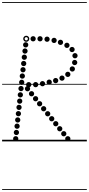

<svg xmlns="http://www.w3.org/2000/svg" viewBox="-25 -1349 848 1832"><path d="M220 -896Q209.5 -896 202.2 -903.2Q195 -910.5 195 -921Q195 -931.5 202.2 -938.8Q209.5 -946 220 -946Q230.5 -946 237.8 -938.8Q245 -931.5 245 -921Q245 -910.5 237.8 -903.2Q230.5 -896 220 -896ZM213.5 -837Q203 -837 195.8 -844.2Q188.5 -851.5 188.5 -862Q188.5 -872.5 195.8 -879.8Q203 -887 213.5 -887Q224 -887 231.2 -879.8Q238.5 -872.5 238.5 -862Q238.5 -851.5 231.2 -844.2Q224 -837 213.5 -837ZM207 -778Q196.5 -778 189.2 -785.2Q182 -792.5 182 -803Q182 -813.5 189.2 -820.8Q196.5 -828 207 -828Q217.5 -828 224.8 -820.8Q232 -813.5 232 -803Q232 -792.5 224.8 -785.2Q217.5 -778 207 -778ZM201 -718Q190.5 -718 183.2 -725.2Q176 -732.5 176 -743Q176 -753.5 183.2 -760.8Q190.5 -768 201 -768Q211.5 -768 218.8 -760.8Q226 -753.5 226 -743Q226 -732.5 218.8 -725.2Q211.5 -718 201 -718ZM194.5 -658.5Q184 -658.5 176.8 -665.8Q169.5 -673 169.5 -683.5Q169.5 -694 176.8 -701.2Q184 -708.5 194.5 -708.5Q205 -708.5 212.2 -701.2Q219.5 -694 219.5 -683.5Q219.5 -673 212.2 -665.8Q205 -658.5 194.5 -658.5ZM188 -598.5Q177.5 -598.5 170.2 -605.8Q163 -613 163 -623.5Q163 -634 170.2 -641.2Q177.5 -648.5 188 -648.5Q198.5 -648.5 205.8 -641.2Q213 -634 213 -623.5Q213 -613 205.8 -605.8Q198.5 -598.5 188 -598.5ZM182 -538.5Q171.5 -538.5 164.2 -545.8Q157 -553 157 -563.5Q157 -574 164.2 -581.2Q171.5 -588.5 182 -588.5Q192.5 -588.5 199.8 -581.2Q207 -574 207 -563.5Q207 -553 199.8 -545.8Q192.5 -538.5 182 -538.5ZM175.5 -479Q165 -479 157.8 -486.2Q150.5 -493.5 150.5 -504Q150.5 -514.5 157.8 -521.8Q165 -529 175.5 -529Q186 -529 193.2 -521.8Q200.5 -514.5 200.5 -504Q200.5 -493.5 193.2 -486.2Q186 -479 175.5 -479ZM169 -419Q158.5 -419 151.2 -426.2Q144 -433.5 144 -444Q144 -454.5 151.2 -461.8Q158.5 -469 169 -469Q179.5 -469 186.8 -461.8Q194 -454.5 194 -444Q194 -433.5 186.8 -426.2Q179.5 -419 169 -419ZM163 -359Q152.5 -359 145.2 -366.2Q138 -373.5 138 -384Q138 -394.5 145.2 -401.8Q152.5 -409 163 -409Q173.5 -409 180.8 -401.8Q188 -394.5 188 -384Q188 -373.5 180.8 -366.2Q173.5 -359 163 -359ZM156.5 -299.5Q146 -299.5 138.8 -306.8Q131.5 -314 131.5 -324.5Q131.5 -335 138.8 -342.2Q146 -349.5 156.5 -349.5Q167 -349.5 174.2 -342.2Q181.5 -335 181.5 -324.5Q181.5 -314 174.2 -306.8Q167 -299.5 156.5 -299.5ZM150.5 -239.5Q140 -239.5 132.8 -246.8Q125.5 -254 125.5 -264.5Q125.5 -275 132.8 -282.2Q140 -289.5 150.5 -289.5Q161 -289.5 168.2 -282.2Q175.5 -275 175.5 -264.5Q175.5 -254 168.2 -246.8Q161 -239.5 150.5 -239.5ZM144 -179.5Q133.5 -179.5 126.2 -186.8Q119 -194 119 -204.5Q119 -215 126.2 -222.2Q133.5 -229.5 144 -229.5Q154.5 -229.5 161.8 -222.2Q169 -215 169 -204.5Q169 -194 161.8 -186.8Q154.5 -179.5 144 -179.5ZM138 -120Q127.5 -120 120.2 -127.2Q113 -134.5 113 -145Q113 -155.5 120.2 -162.8Q127.5 -170 138 -170Q148.5 -170 155.8 -162.8Q163 -155.5 163 -145Q163 -134.5 155.8 -127.2Q148.5 -120 138 -120ZM131.5 -60Q121 -60 113.8 -67.2Q106.5 -74.5 106.5 -85Q106.5 -95.5 113.8 -102.8Q121 -110 131.5 -110Q142 -110 149.2 -102.8Q156.5 -95.5 156.5 -85Q156.5 -74.5 149.2 -67.2Q142 -60 131.5 -60ZM291 -954Q280.5 -954 273.2 -961.2Q266 -968.5 266 -979Q266 -989.5 273.2 -996.8Q280.5 -1004 291 -1004Q301.5 -1004 308.8 -996.8Q316 -989.5 316 -979Q316 -968.5 308.8 -961.2Q301.5 -954 291 -954ZM357 -954Q346.5 -954 339.2 -961.2Q332 -968.5 332 -979Q332 -989.5 339.2 -996.8Q346.5 -1004 357 -1004Q367.5 -1004 374.8 -996.8Q382 -989.5 382 -979Q382 -968.5 374.8 -961.2Q367.5 -954 357 -954ZM424 -950Q413.5 -950 406.2 -957.2Q399 -964.5 399 -975Q399 -985.5 406.2 -992.8Q413.5 -1000 424 -1000Q434.5 -1000 441.8 -992.8Q449 -985.5 449 -975Q449 -964.5 441.8 -957.2Q434.5 -950 424 -950ZM491 -938.5Q480.5 -938.5 473.2 -945.8Q466 -953 466 -963.5Q466 -974 473.2 -981.2Q480.5 -988.5 491 -988.5Q501.5 -988.5 508.8 -981.2Q516 -974 516 -963.5Q516 -953 508.8 -945.8Q501.5 -938.5 491 -938.5ZM552 -920Q541.5 -920 534.2 -927.2Q527 -934.5 527 -945Q527 -955.5 534.2 -962.8Q541.5 -970 552 -970Q562.5 -970 569.8 -962.8Q577 -955.5 577 -945Q577 -934.5 569.8 -927.2Q562.5 -920 552 -920ZM613.5 -891.5Q603 -891.5 595.8 -898.8Q588.5 -906 588.5 -916.5Q588.5 -927 595.8 -934.2Q603 -941.5 613.5 -941.5Q624 -941.5 631.2 -934.2Q638.5 -927 638.5 -916.5Q638.5 -906 631.2 -898.8Q624 -891.5 613.5 -891.5ZM662.5 -851.5Q652 -851.5 644.8 -858.8Q637.5 -866 637.5 -876.5Q637.5 -887 644.8 -894.2Q652 -901.5 662.5 -901.5Q673 -901.5 680.2 -894.2Q687.5 -887 687.5 -876.5Q687.5 -866 680.2 -858.8Q673 -851.5 662.5 -851.5ZM690.5 -792.5Q680 -792.5 672.8 -799.8Q665.5 -807 665.5 -817.5Q665.5 -828 672.8 -835.2Q680 -842.5 690.5 -842.5Q701 -842.5 708.2 -835.2Q715.5 -828 715.5 -817.5Q715.5 -807 708.2 -799.8Q701 -792.5 690.5 -792.5ZM687.5 -727.5Q677 -727.5 669.8 -734.8Q662.5 -742 662.5 -752.5Q662.5 -763 669.8 -770.2Q677 -777.5 687.5 -777.5Q698 -777.5 705.2 -770.2Q712.5 -763 712.5 -752.5Q712.5 -742 705.2 -734.8Q698 -727.5 687.5 -727.5ZM665 -666Q654.5 -666 647.2 -673.2Q640 -680.5 640 -691Q640 -701.5 647.2 -708.8Q654.5 -716 665 -716Q675.5 -716 682.8 -708.8Q690 -701.5 690 -691Q690 -680.5 682.8 -673.2Q675.5 -666 665 -666ZM622 -614.5Q611.5 -614.5 604.2 -621.8Q597 -629 597 -639.5Q597 -650 604.2 -657.2Q611.5 -664.5 622 -664.5Q632.5 -664.5 639.8 -657.2Q647 -650 647 -639.5Q647 -629 639.8 -621.8Q632.5 -614.5 622 -614.5ZM566.5 -578.5Q556 -578.5 548.8 -585.8Q541.5 -593 541.5 -603.5Q541.5 -614 548.8 -621.2Q556 -628.5 566.5 -628.5Q577 -628.5 584.2 -621.2Q591.5 -614 591.5 -603.5Q591.5 -593 584.2 -585.8Q577 -578.5 566.5 -578.5ZM506 -555Q495.5 -555 488.2 -562.2Q481 -569.5 481 -580Q481 -590.5 488.2 -597.8Q495.5 -605 506 -605Q516.5 -605 523.8 -597.8Q531 -590.5 531 -580Q531 -569.5 523.8 -562.2Q516.5 -555 506 -555ZM444.5 -540Q434 -540 426.8 -547.2Q419.5 -554.5 419.5 -565Q419.5 -575.5 426.8 -582.8Q434 -590 444.5 -590Q455 -590 462.2 -582.8Q469.5 -575.5 469.5 -565Q469.5 -554.5 462.2 -547.2Q455 -540 444.5 -540ZM315 -516.5Q304.5 -516.5 297.2 -523.8Q290 -531 290 -541.5Q290 -552 297.2 -559.2Q304.5 -566.5 315 -566.5Q325.5 -566.5 332.8 -559.2Q340 -552 340 -541.5Q340 -531 332.8 -523.8Q325.5 -516.5 315 -516.5ZM125 0Q114.5 0 107.2 -7.2Q100 -14.5 100 -25Q100 -35.5 107.2 -42.8Q114.5 -50 125 -50Q135.5 -50 142.8 -42.8Q150 -35.5 150 -25Q150 -14.5 142.8 -7.2Q135.5 0 125 0ZM249 -516Q238.5 -516 231.2 -523.2Q224 -530.5 224 -541Q224 -551.5 231.2 -558.8Q238.5 -566 249 -566Q259.5 -566 266.8 -558.8Q274 -551.5 274 -541Q274 -530.5 266.8 -523.2Q259.5 -516 249 -516ZM380.5 -525.5Q370 -525.5 362.8 -532.8Q355.5 -540 355.5 -550.5Q355.5 -561 362.8 -568.2Q370 -575.5 380.5 -575.5Q391 -575.5 398.2 -568.2Q405.5 -561 405.5 -550.5Q405.5 -540 398.2 -532.8Q391 -525.5 380.5 -525.5ZM225.5 -950Q213.5 -950 205 -958.5Q196.5 -967 196.5 -979Q196.5 -991 205 -999.5Q213.5 -1008 225.5 -1008Q237.5 -1008 246 -999.5Q254.5 -991 254.5 -979Q254.5 -967 246 -958.5Q237.5 -950 225.5 -950ZM225.5 -963.5Q232 -963.5 236.5 -968.2Q241 -973 241 -979.5Q241 -985.5 236.5 -990Q232 -994.5 225.5 -994.5Q219 -994.5 214.5 -990Q210 -985.5 210 -979.5Q210 -973 214.5 -968.2Q219 -963.5 225.5 -963.5ZM237.5 -477.5Q227 -477.5 219.8 -484.8Q212.5 -492 212.5 -502.5Q212.5 -513 219.8 -520.2Q227 -527.5 237.5 -527.5Q248 -527.5 255.2 -520.2Q262.5 -513 262.5 -502.5Q262.5 -492 255.2 -484.8Q248 -477.5 237.5 -477.5ZM276 -429.5Q265.5 -429.5 258.2 -436.8Q251 -444 251 -454.5Q251 -465 258.2 -472.2Q265.5 -479.5 276 -479.5Q286.5 -479.5 293.8 -472.2Q301 -465 301 -454.5Q301 -444 293.8 -436.8Q286.5 -429.5 276 -429.5ZM314.5 -382Q304 -382 296.8 -389.2Q289.5 -396.5 289.5 -407Q289.5 -417.5 296.8 -424.8Q304 -432 314.5 -432Q325 -432 332.2 -424.8Q339.5 -417.5 339.5 -407Q339.5 -396.5 332.2 -389.2Q325 -382 314.5 -382ZM353 -334Q342.5 -334 335.2 -341.2Q328 -348.5 328 -359Q328 -369.5 335.2 -376.8Q342.5 -384 353 -384Q363.5 -384 370.8 -376.8Q378 -369.5 378 -359Q378 -348.5 370.8 -341.2Q363.5 -334 353 -334ZM391.5 -286.5Q381 -286.5 373.8 -293.8Q366.5 -301 366.5 -311.5Q366.5 -322 373.8 -329.2Q381 -336.5 391.5 -336.5Q402 -336.5 409.2 -329.2Q416.5 -322 416.5 -311.5Q416.5 -301 409.2 -293.8Q402 -286.5 391.5 -286.5ZM430 -238.5Q419.5 -238.5 412.2 -245.8Q405 -253 405 -263.5Q405 -274 412.2 -281.2Q419.5 -288.5 430 -288.5Q440.5 -288.5 447.8 -281.2Q455 -274 455 -263.5Q455 -253 447.8 -245.8Q440.5 -238.5 430 -238.5ZM468.5 -191Q458 -191 450.8 -198.2Q443.5 -205.5 443.5 -216Q443.5 -226.5 450.8 -233.8Q458 -241 468.5 -241Q479 -241 486.2 -233.8Q493.5 -226.5 493.5 -216Q493.5 -205.5 486.2 -198.2Q479 -191 468.5 -191ZM507 -143.5Q496.5 -143.5 489.2 -150.8Q482 -158 482 -168.5Q482 -179 489.2 -186.2Q496.5 -193.5 507 -193.5Q517.5 -193.5 524.8 -186.2Q532 -179 532 -168.5Q532 -158 524.8 -150.8Q517.5 -143.5 507 -143.5ZM545 -95.5Q534.5 -95.5 527.2 -102.8Q520 -110 520 -120.5Q520 -131 527.2 -138.2Q534.5 -145.5 545 -145.5Q555.5 -145.5 562.8 -138.2Q570 -131 570 -120.5Q570 -110 562.8 -102.8Q555.5 -95.5 545 -95.5ZM583.5 -48Q573 -48 565.8 -55.2Q558.5 -62.5 558.5 -73Q558.5 -83.5 565.8 -90.8Q573 -98 583.5 -98Q594 -98 601.2 -90.8Q608.5 -83.5 608.5 -73Q608.5 -62.5 601.2 -55.2Q594 -48 583.5 -48ZM622 0Q611.5 0 604.2 -7.2Q597 -14.5 597 -25Q597 -35.5 604.2 -42.8Q611.5 -50 622 -50Q632.5 -50 639.8 -42.8Q647 -35.5 647 -25Q647 -14.5 639.8 -7.2Q632.5 0 622 0ZM-5 455H803.5V463H-5ZM-5 -16H803.5V0H-5ZM-5 -549H803.5V-541H-5ZM-5 -1329H803.5V-1321H-5Z"/></svg>

Font: Edu SA Dotted Guide
Style: Regular
Weight: 400
Designer: Tina and Corey Anderson, Eben Sorkin, Mirko Velimirovic
Foundry: Google for Education
Version: Version 2.000